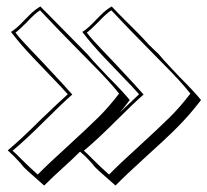

<svg xmlns="http://www.w3.org/2000/svg" viewBox="-20 -552 643 595"><path d="M175 -32Q145 -5 117 23Q55 -31 50.5 -37.5Q46 -44 41 -49L23 -68L4 -86Q46 -121 108 -183Q162 -235 190 -260Q179 -273 125 -329Q119 -335 81.5 -374.5Q44 -414 14 -453Q31 -463 57 -491Q59 -493 73.5 -507.5Q88 -522 105 -532L125 -512L183 -453L188 -448L248 -387L251 -384Q265 -367 284.5 -346.5Q304 -326 315 -314Q362 -267 382 -242Q363 -216 351 -203L411 -260Q400 -273 346 -329Q340 -335 302.5 -374.5Q265 -414 235 -453Q252 -463 278 -491Q280 -493 294.5 -507.5Q309 -522 326 -532L354 -503L409 -448Q423 -434 439 -416Q464 -391 469 -387L472 -384Q486 -367 505.5 -346.5Q525 -326 536 -314Q583 -267 603 -242Q567 -195 529 -157Q491 -119 433 -67Q369 -9 338 23Q276 -31 271.5 -37.5Q267 -44 262 -49L244 -68L228 -82Q204 -58 175 -32ZM46 -59Q73 -32 97 -11L98 -12Q127 -42 191 -100Q251 -155 284 -187.5Q317 -220 349 -262Q320 -299 259 -360L209 -411Q170 -450 104 -520Q90 -512 63 -483Q36 -456 28 -451Q43 -431 72.5 -400.5Q102 -370 113 -358Q187 -279 204 -259Q175 -234 121 -180Q60 -119 19 -85L30 -75ZM267 -59Q294 -32 318 -11L319 -12Q348 -42 412 -100Q472 -155 505 -187.5Q538 -220 570 -262Q541 -299 480 -360L430 -411Q391 -450 325 -520Q311 -512 284 -483Q257 -456 249 -451Q264 -431 293.5 -400.5Q323 -370 334 -358Q408 -279 425 -259Q396 -234 342 -180Q281 -119 240 -85L251 -75Z"/></svg>

Font: Londrina Shadow
Style: Regular
Weight: 400
Designer: Marcelo Magalhaes
Foundry: Marcelo Magalhães
Version: Version 1.002